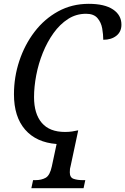

<svg xmlns="http://www.w3.org/2000/svg" viewBox="-20 -744 655 1004"><path d="M144 240 153 198H165Q197 198 219 185.5Q241 173 251 126L276 9Q170 1 111.5 -66Q53 -133 53 -251Q53 -341 81 -425.5Q109 -510 160.5 -577.5Q212 -645 284 -684.5Q356 -724 444 -724Q527 -724 571 -694.5Q615 -665 615 -615Q615 -578 588.5 -557Q562 -536 520 -536Q520 -563 514.5 -595Q509 -627 489.5 -649.5Q470 -672 430 -672Q378 -672 335.5 -644.5Q293 -617 260 -571Q227 -525 204 -468Q181 -411 169.5 -350.5Q158 -290 158 -236Q158 -149 198.5 -101.5Q239 -54 320 -54Q340 -54 357 -56.5Q374 -59 386 -62H389L350 121Q347 131 346 138.5Q345 146 345 157Q345 184 364.5 191Q384 198 413 198H426L417 240Z"/></svg>

Font: Noto Serif SemiCondensed
Style: Italic
Weight: 400
Width: 4
Italic angle: -12°
Designer: Monotype Design Team
Foundry: Monotype Imaging Inc.
Version: Version 2.013